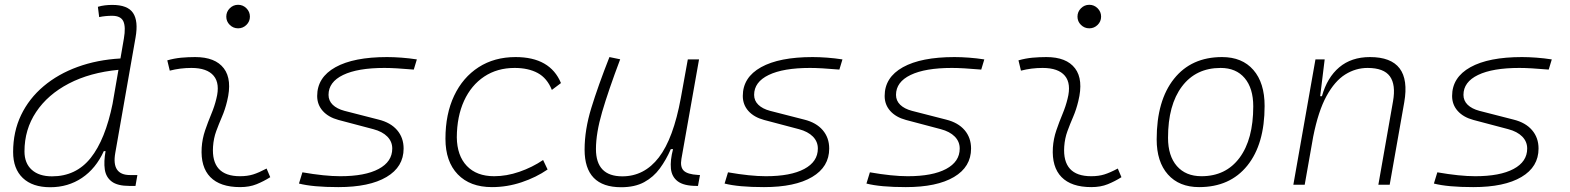

<svg xmlns="http://www.w3.org/2000/svg" viewBox="-20 -763 6485 793"><path d="M187.5 10.3Q114.3 10.3 74.2 -27.8Q34.2 -65.9 34.2 -135.3Q34.2 -219.2 67.1 -287.8Q100.1 -356.4 160.2 -407Q220.2 -457.5 301 -486.8Q381.8 -516.1 477.5 -521.5L491.7 -604Q500 -651.9 489.5 -674.8Q479 -697.8 442.9 -697.8Q429.7 -697.8 416.3 -696.5Q402.8 -695.3 389.6 -692.4L384.3 -734.9Q398.9 -739.3 413.8 -741Q428.7 -742.7 443.8 -742.7Q507.3 -742.7 529.5 -709.5Q551.8 -676.3 540 -608.9L456.1 -131.3Q439.9 -40 517.1 -40H547.4L539.6 4.9H514.6Q465.3 4.9 441.4 -13.2Q417.5 -31.2 412.8 -63.5Q408.2 -95.7 416 -138.7H408.7Q376 -66.9 318.6 -28.3Q261.2 10.3 187.5 10.3ZM445.3 -335.9V-336.4L469.2 -474.6Q351.6 -463.4 264.4 -418Q177.2 -372.6 129.2 -300.5Q81.1 -228.5 81.1 -137.7Q81.1 -88.9 111.1 -61.8Q141.1 -34.7 194.8 -34.7Q293.9 -34.7 354.5 -110.6Q415 -186.5 445.3 -335.9Z M1081.1 -66.9 1096.2 -31.2Q1069.3 -14.2 1039.8 -2.2Q1010.3 9.8 971.7 9.8Q889.2 9.8 848.6 -31.7Q808.1 -73.2 813 -153.3Q815.4 -189.9 827.1 -224.4Q838.9 -258.8 852.5 -291.5Q866.2 -324.2 873.5 -355Q889.6 -417.5 862.5 -450Q835.4 -482.4 770.5 -482.4Q724.1 -482.4 681.2 -471.2L670.9 -513.7Q699.7 -522 728.5 -524.7Q757.3 -527.3 786.1 -527.3Q869.1 -527.3 904.5 -480.7Q939.9 -434.1 918 -345.2Q909.7 -310.5 896.7 -280.5Q883.8 -250.5 873 -221.2Q862.3 -191.9 859.9 -157.7Q851.6 -35.2 971.2 -35.2Q1002 -35.2 1025.4 -42.5Q1048.8 -49.8 1081.1 -66.9ZM963.4 -646Q943.4 -646 929 -660.2Q914.6 -674.3 914.6 -694.3Q914.6 -714.4 929 -728.8Q943.4 -743.2 963.4 -743.2Q983.4 -743.2 997.8 -728.8Q1012.2 -714.4 1012.2 -694.3Q1012.2 -674.3 997.8 -660.2Q983.4 -646 963.4 -646Z M1377.4 9.8Q1272 9.8 1214.8 -4.9L1229 -51.3Q1321.3 -35.2 1385.3 -35.2Q1487.8 -35.2 1543.9 -65.2Q1600.1 -95.2 1600.1 -149.4Q1600.1 -178.2 1579.6 -199Q1559.1 -219.7 1522 -229.5L1377.9 -267.6Q1336.4 -278.8 1313.2 -304.7Q1290 -330.6 1290 -366.7Q1290 -443.4 1365.5 -485.4Q1440.9 -527.3 1578.6 -527.3Q1606 -527.3 1638.2 -524.9Q1670.4 -522.5 1701.7 -517.6L1689 -475.6Q1610.8 -482.4 1567.9 -482.4Q1457.5 -482.4 1397.2 -453.4Q1336.9 -424.3 1336.9 -371.1Q1336.9 -347.2 1354.2 -330.3Q1371.6 -313.5 1402.8 -305.2L1543.9 -269Q1593.3 -256.8 1620.1 -225.6Q1647 -194.3 1647 -149.4Q1647 -73.7 1576.4 -32Q1505.9 9.8 1377.4 9.8Z M2021 -35.2Q2072.3 -35.2 2125.2 -53.5Q2178.2 -71.8 2223.1 -102.1L2241.7 -63Q2194.3 -30.3 2134.5 -10.3Q2074.7 9.8 2011.7 9.8Q1921.4 9.8 1870.6 -43Q1819.8 -95.7 1819.8 -189.9Q1819.8 -292 1855.7 -367.7Q1891.6 -443.4 1956.8 -485.4Q2022 -527.3 2109.4 -527.3Q2252.4 -527.3 2296.9 -419.9L2259.3 -391.6Q2239.7 -440.4 2200.9 -461.4Q2162.1 -482.4 2105.5 -482.4Q2033.7 -482.4 1980 -446.8Q1926.3 -411.1 1896.7 -346.7Q1867.2 -282.2 1866.7 -195.8Q1867.7 -120.1 1908.2 -77.6Q1948.7 -35.2 2021 -35.2Z M2545.4 10.3Q2394.5 10.3 2394.5 -145Q2394.5 -227.1 2422.4 -317.6Q2450.2 -408.2 2497.1 -527.3L2541.5 -518.1Q2492.7 -388.7 2467 -300.8Q2441.4 -212.9 2441.4 -147.5Q2441.4 -34.7 2550.3 -34.7Q2641.1 -34.7 2701.2 -112.8Q2761.2 -190.9 2792 -358.4L2820.8 -517.6H2867.2L2794.4 -106.9Q2788.6 -73.2 2804 -58.1Q2819.3 -43 2862.3 -40.5L2871.1 -40L2862.8 4.9H2857.4Q2804.7 4.9 2779.5 -13.9Q2754.4 -32.7 2751 -66.7Q2747.6 -100.6 2759.8 -147H2750.5Q2731.4 -103 2705.3 -67.4Q2679.2 -31.7 2640.6 -10.7Q2602.1 10.3 2545.4 10.3Z M3135.3 9.8Q3029.8 9.8 2972.7 -4.9L2986.8 -51.3Q3079.1 -35.2 3143.1 -35.2Q3245.6 -35.2 3301.8 -65.2Q3357.9 -95.2 3357.9 -149.4Q3357.9 -178.2 3337.4 -199Q3316.9 -219.7 3279.8 -229.5L3135.7 -267.6Q3094.2 -278.8 3071 -304.7Q3047.9 -330.6 3047.9 -366.7Q3047.9 -443.4 3123.3 -485.4Q3198.7 -527.3 3336.4 -527.3Q3363.8 -527.3 3396 -524.9Q3428.2 -522.5 3459.5 -517.6L3446.8 -475.6Q3368.7 -482.4 3325.7 -482.4Q3215.3 -482.4 3155 -453.4Q3094.7 -424.3 3094.7 -371.1Q3094.7 -347.2 3112.1 -330.3Q3129.4 -313.5 3160.6 -305.2L3301.8 -269Q3351.1 -256.8 3377.9 -225.6Q3404.8 -194.3 3404.8 -149.4Q3404.8 -73.7 3334.2 -32Q3263.7 9.8 3135.3 9.8Z M3721.2 9.8Q3615.7 9.8 3558.6 -4.9L3572.8 -51.3Q3665 -35.2 3729 -35.2Q3831.5 -35.2 3887.7 -65.2Q3943.8 -95.2 3943.8 -149.4Q3943.8 -178.2 3923.3 -199Q3902.8 -219.7 3865.7 -229.5L3721.7 -267.6Q3680.2 -278.8 3657 -304.7Q3633.8 -330.6 3633.8 -366.7Q3633.8 -443.4 3709.2 -485.4Q3784.7 -527.3 3922.4 -527.3Q3949.7 -527.3 3981.9 -524.9Q4014.2 -522.5 4045.4 -517.6L4032.7 -475.6Q3954.6 -482.4 3911.6 -482.4Q3801.3 -482.4 3741 -453.4Q3680.7 -424.3 3680.7 -371.1Q3680.7 -347.2 3698 -330.3Q3715.3 -313.5 3746.6 -305.2L3887.7 -269Q3937 -256.8 3963.9 -225.6Q3990.7 -194.3 3990.7 -149.4Q3990.7 -73.7 3920.2 -32Q3849.6 9.8 3721.2 9.8Z M4596.7 -66.9 4611.8 -31.2Q4585 -14.2 4555.4 -2.2Q4525.9 9.8 4487.3 9.8Q4404.8 9.8 4364.3 -31.7Q4323.7 -73.2 4328.6 -153.3Q4331.1 -189.9 4342.8 -224.4Q4354.5 -258.8 4368.2 -291.5Q4381.8 -324.2 4389.2 -355Q4405.3 -417.5 4378.2 -450Q4351.1 -482.4 4286.1 -482.4Q4239.7 -482.4 4196.8 -471.2L4186.5 -513.7Q4215.3 -522 4244.1 -524.7Q4272.9 -527.3 4301.8 -527.3Q4384.8 -527.3 4420.2 -480.7Q4455.6 -434.1 4433.6 -345.2Q4425.3 -310.5 4412.4 -280.5Q4399.4 -250.5 4388.7 -221.2Q4377.9 -191.9 4375.5 -157.7Q4367.2 -35.2 4486.8 -35.2Q4517.6 -35.2 4541 -42.5Q4564.5 -49.8 4596.7 -66.9ZM4479 -646Q4459 -646 4444.6 -660.2Q4430.2 -674.3 4430.2 -694.3Q4430.2 -714.4 4444.6 -728.8Q4459 -743.2 4479 -743.2Q4499 -743.2 4513.4 -728.8Q4527.8 -714.4 4527.8 -694.3Q4527.8 -674.3 4513.4 -660.2Q4499 -646 4479 -646Z M4932.6 9.8Q4850.1 9.8 4803.7 -42.5Q4757.3 -94.7 4757.3 -187.5Q4757.3 -347.7 4828.9 -437.5Q4900.4 -527.3 5027.3 -527.3Q5110.4 -527.3 5156.7 -474.1Q5203.1 -420.9 5203.1 -325.2Q5203.1 -167.5 5131.6 -78.9Q5060.1 9.8 4932.6 9.8ZM4942.4 -35.2Q5043 -35.2 5099.6 -111.3Q5156.2 -187.5 5156.2 -323.7Q5156.2 -398.4 5120.8 -440.4Q5085.4 -482.4 5021.5 -482.4Q4919.4 -482.4 4861.8 -406Q4804.2 -329.6 4804.2 -193.8Q4804.2 -119.1 4840.8 -77.1Q4877.4 -35.2 4942.4 -35.2Z M5321.8 0 5413.1 -517.6H5451.2L5432.6 -365.7H5439.9Q5461.4 -442.9 5511.5 -485.1Q5561.5 -527.3 5638.2 -527.3Q5812.5 -527.3 5779.8 -340.3L5719.7 0H5672.9L5733.4 -344.2Q5745.6 -413.1 5720.5 -447.8Q5695.3 -482.4 5628.4 -482.4Q5579.1 -482.4 5535.9 -455.3Q5492.7 -428.2 5458.7 -366.2Q5424.8 -304.2 5403.8 -198.7L5368.7 0Z M6064.9 9.8Q5959.5 9.8 5902.3 -4.9L5916.5 -51.3Q6008.8 -35.2 6072.8 -35.2Q6175.3 -35.2 6231.4 -65.2Q6287.6 -95.2 6287.6 -149.4Q6287.6 -178.2 6267.1 -199Q6246.6 -219.7 6209.5 -229.5L6065.4 -267.6Q6023.9 -278.8 6000.7 -304.7Q5977.5 -330.6 5977.5 -366.7Q5977.5 -443.4 6053 -485.4Q6128.4 -527.3 6266.1 -527.3Q6293.5 -527.3 6325.7 -524.9Q6357.9 -522.5 6389.2 -517.6L6376.5 -475.6Q6298.3 -482.4 6255.4 -482.4Q6145 -482.4 6084.7 -453.4Q6024.4 -424.3 6024.4 -371.1Q6024.4 -347.2 6041.7 -330.3Q6059.1 -313.5 6090.3 -305.2L6231.4 -269Q6280.8 -256.8 6307.6 -225.6Q6334.5 -194.3 6334.5 -149.4Q6334.5 -73.7 6263.9 -32Q6193.4 9.8 6064.9 9.8Z"/></svg>

Font: Cascadia Code NF ExtraLight
Style: Italic
Weight: 200
Italic angle: -10°
Monospace: yes
Designer: Aaron Bell
Foundry: Saja Typeworks
Version: Version 2404.023; ttfautohint (v1.8.4)